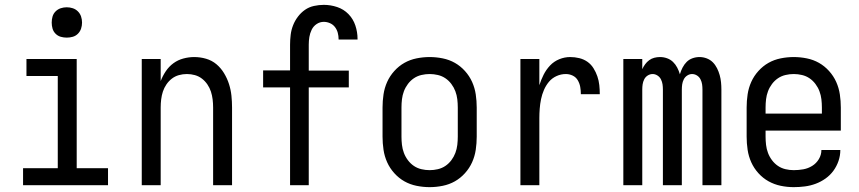

<svg xmlns="http://www.w3.org/2000/svg" viewBox="-20 -763 3540 791"><path d="M75 0V-70H218V-450H89V-520H296V-70H425V0ZM255 -608Q242 -608 230 -611.5Q218 -615 209 -624Q200 -633 196.5 -645Q193 -657 193 -670Q193 -683 196.5 -695Q200 -707 209 -716Q218 -725 230 -729Q242 -733 255 -733Q268 -733 280 -729Q292 -725 301 -716Q310 -707 314 -695Q318 -683 318 -670Q318 -657 314 -645Q310 -633 301 -624Q292 -615 280 -611.5Q268 -608 255 -608Z M564 0V-520H642V-429Q650 -450 663 -469.5Q676 -489 694.5 -502.5Q713 -516 735.5 -522Q758 -528 780 -528Q805 -528 829 -521Q853 -514 871.5 -498.5Q890 -483 903 -461.5Q916 -440 923.5 -416.5Q931 -393 933.5 -368.5Q936 -344 936 -320V0H858V-320Q858 -337 856 -353.5Q854 -370 849 -385.5Q844 -401 834.5 -415Q825 -429 812 -439Q799 -449 783 -453.5Q767 -458 750 -458Q733 -458 717 -453.5Q701 -449 688 -439Q675 -429 665.5 -415Q656 -401 651 -385.5Q646 -370 644 -353.5Q642 -337 642 -320V0Z M1175 0V-403H1064V-473H1175V-579Q1175 -599 1177.5 -619.5Q1180 -640 1187.5 -659Q1195 -678 1207.5 -694.5Q1220 -711 1236.5 -722.5Q1253 -734 1273.5 -738.5Q1294 -743 1314 -743Q1342 -743 1369 -734Q1396 -725 1415.5 -705Q1435 -685 1444 -658Q1453 -631 1453 -603V-600H1375V-601Q1375 -615 1371.5 -628Q1368 -641 1360 -651.5Q1352 -662 1339.5 -667.5Q1327 -673 1314 -673Q1298 -673 1284.5 -664Q1271 -655 1264 -640.5Q1257 -626 1254.5 -610.5Q1252 -595 1252 -579V-472H1417V-403H1252V0Z M1750 8Q1723 8 1696 2.5Q1669 -3 1646 -16Q1623 -29 1604.5 -49.5Q1586 -70 1575 -94.5Q1564 -119 1560 -146Q1556 -173 1556 -200V-320Q1556 -347 1560 -374Q1564 -401 1575 -425.5Q1586 -450 1604.5 -470.5Q1623 -491 1646 -504Q1669 -517 1696 -522.5Q1723 -528 1750 -528Q1777 -528 1804 -522.5Q1831 -517 1854 -504Q1877 -491 1895.5 -470.5Q1914 -450 1925 -425.5Q1936 -401 1940 -374Q1944 -347 1944 -320V-200Q1944 -173 1940 -146Q1936 -119 1925 -94.5Q1914 -70 1895.5 -49.5Q1877 -29 1854 -16Q1831 -3 1804 2.5Q1777 8 1750 8ZM1750 -62Q1767 -62 1784 -66Q1801 -70 1815 -79.5Q1829 -89 1839.5 -103Q1850 -117 1856 -133Q1862 -149 1864 -166Q1866 -183 1866 -200V-320Q1866 -337 1864 -354Q1862 -371 1856 -387Q1850 -403 1839.5 -417Q1829 -431 1815 -440.5Q1801 -450 1784 -454Q1767 -458 1750 -458Q1733 -458 1716 -454Q1699 -450 1685 -440.5Q1671 -431 1660.5 -417Q1650 -403 1644 -387Q1638 -371 1636 -354Q1634 -337 1634 -320V-200Q1634 -183 1636 -166Q1638 -149 1644 -133Q1650 -117 1660.5 -103Q1671 -89 1685 -79.5Q1699 -70 1716 -66Q1733 -62 1750 -62Z M2124 0V-520H2202V-412Q2209 -434 2219.5 -455Q2230 -476 2246 -493Q2262 -510 2284 -519Q2306 -528 2329 -528Q2348 -528 2366.5 -523.5Q2385 -519 2400 -508.5Q2415 -498 2425 -482Q2435 -466 2441 -448.5Q2447 -431 2449 -412.5Q2451 -394 2451 -375H2373Q2373 -390 2370.5 -404.5Q2368 -419 2360.5 -432Q2353 -445 2339.5 -451.5Q2326 -458 2311 -458Q2291 -458 2272.5 -449.5Q2254 -441 2241.5 -426Q2229 -411 2221 -392.5Q2213 -374 2209 -354.5Q2205 -335 2203.5 -315Q2202 -295 2202 -276V0Z M2548 0V-520H2626V-478Q2631 -489 2638 -498.5Q2645 -508 2654.5 -515Q2664 -522 2675.5 -525Q2687 -528 2699 -528Q2714 -528 2728 -523Q2742 -518 2752.5 -508Q2763 -498 2770 -484.5Q2777 -471 2781 -457Q2785 -471 2792 -484.5Q2799 -498 2809 -508Q2819 -518 2833 -523Q2847 -528 2862 -528Q2877 -528 2891.5 -522.5Q2906 -517 2916.5 -506.5Q2927 -496 2934 -482Q2941 -468 2945 -453.5Q2949 -439 2950.5 -424Q2952 -409 2952 -394V0H2874V-394Q2874 -405 2872.5 -415.5Q2871 -426 2866 -436Q2861 -446 2851.5 -452Q2842 -458 2831 -458Q2821 -458 2811.5 -452Q2802 -446 2797 -436Q2792 -426 2790.5 -415.5Q2789 -405 2789 -394V0H2711V-394Q2711 -405 2709.5 -415.5Q2708 -426 2703 -436Q2698 -446 2688.5 -452Q2679 -458 2669 -458Q2658 -458 2648.5 -452Q2639 -446 2634 -436Q2629 -426 2627.5 -415.5Q2626 -405 2626 -394V0Z M3250 8Q3223 8 3196.5 2.5Q3170 -3 3146.5 -16Q3123 -29 3104.5 -49.5Q3086 -70 3075 -94.5Q3064 -119 3060 -146Q3056 -173 3056 -200V-320Q3056 -347 3060 -374Q3064 -401 3075 -425.5Q3086 -450 3104.5 -470.5Q3123 -491 3146 -504Q3169 -517 3196 -522.5Q3223 -528 3250 -528Q3277 -528 3304 -522.5Q3331 -517 3354 -504Q3377 -491 3395.5 -470.5Q3414 -450 3425 -425.5Q3436 -401 3440 -374Q3444 -347 3444 -320V-225H3134V-200Q3134 -183 3136 -166Q3138 -149 3144 -133Q3150 -117 3160.5 -103Q3171 -89 3185 -79.5Q3199 -70 3216 -66Q3233 -62 3250 -62Q3270 -62 3289.5 -65.5Q3309 -69 3326 -79.5Q3343 -90 3353.5 -107.5Q3364 -125 3364 -145H3442Q3442 -122 3434.5 -100Q3427 -78 3413.5 -59.5Q3400 -41 3381 -27.5Q3362 -14 3340.5 -6Q3319 2 3296 5Q3273 8 3250 8ZM3366 -295V-320Q3366 -337 3364 -354Q3362 -371 3356 -387Q3350 -403 3339.5 -417Q3329 -431 3315 -440.5Q3301 -450 3284 -454Q3267 -458 3250 -458Q3233 -458 3216 -454Q3199 -450 3185 -440.5Q3171 -431 3160.5 -417Q3150 -403 3144 -387Q3138 -371 3136 -354Q3134 -337 3134 -320V-295Z"/></svg>

Font: Iosevka Term
Style: Regular
Weight: 400
Monospace: yes
Designer: Belleve Invis
Foundry: Belleve Invis
Version: Version 30.0.1